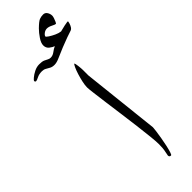

<svg xmlns="http://www.w3.org/2000/svg" viewBox="-449 -1005 1014 1014"><g transform="rotate(-45 58.0 -498.0)"><path d="M153.8 -168.5Q153.8 -161.6 151.1 -142.1Q148.4 -122.6 144.3 -97.7Q140.1 -72.8 135 -49.6Q129.9 -26.4 125 -11Q120.1 4.4 116.2 4.4Q104 4.4 104 -7.3Q104 -10.3 108.6 -30.8Q113.3 -51.3 113.3 -83Q113.3 -103 109.1 -142.8Q105 -182.6 98.6 -233.4Q92.3 -284.2 85 -337.6Q77.6 -391.1 71.3 -438.7Q64.9 -486.3 60.8 -519.8Q56.6 -553.2 56.6 -563Q56.6 -579.1 61.5 -601.6Q66.4 -624 73.2 -646Q80.1 -668 87.2 -683.3Q94.2 -698.7 98.6 -700.2Q101.6 -695.8 104 -675.3Q106.4 -654.8 106.4 -643.6V-603ZM232.4 -879.4Q232.4 -877 229.5 -867.2Q226.6 -857.4 220.7 -848.1Q214.8 -838.9 206.1 -836.4Q196.8 -834 170.7 -824.5Q144.5 -814.9 116.2 -803.7Q82 -790 59.3 -779.5Q36.6 -769 19.5 -769Q3.4 -769 -7.3 -774.9Q-18.1 -780.8 -28.1 -786.6Q-38.1 -792.5 -52.2 -792.5Q-73.2 -792.5 -88.6 -784.7Q-104 -776.9 -109.4 -776.9Q-117.2 -776.9 -117.2 -785.6Q-117.2 -788.6 -105 -799.1Q-92.8 -809.6 -74 -819.1Q-55.2 -828.6 -36.1 -828.6Q-15.1 -828.6 -3.9 -824Q7.3 -819.3 14.9 -814.7Q22.5 -810.1 32.2 -810.1Q47.9 -810.1 62.3 -821Q76.7 -832 90.3 -837.9Q78.6 -841.8 64.2 -853Q49.8 -864.3 49.8 -883.8Q49.8 -901.4 65.2 -924.3Q80.6 -947.3 97.2 -963.9Q124 -990.2 136.7 -995.1Q149.4 -1000 164.6 -1000Q179.2 -1000 187 -987.5Q194.8 -975.1 194.8 -960.9Q194.8 -955.6 191.4 -945.1Q188 -934.6 183.8 -925.8Q179.7 -917 177.2 -917Q171.9 -917 155.8 -925.3Q139.6 -933.6 126.5 -933.6Q113.8 -933.6 102.5 -924.8Q91.3 -916 91.3 -908.7Q91.3 -905.8 104.7 -896.7Q118.2 -887.7 136.2 -879.4Q154.3 -871.1 168.9 -869.6Q185.1 -874 204.6 -878.2Q224.1 -882.3 228 -882.3Q232.4 -882.3 232.4 -879.4Z"/></g></svg>

Font: Scheherazade New Rohingya
Style: Regular
Weight: 400
Designer: SIL International
Foundry: SIL International
Version: Version 3.000 ; LngRng